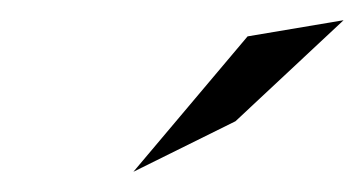

<svg xmlns="http://www.w3.org/2000/svg" viewBox="-20 -772 360 190"><path d="M112 -602 213 -652 320 -752 225 -736Z"/></svg>

Font: Stormblade
Style: Obl
Weight: 400
Designer: Mew Too
Foundry: Cannot Into Space Fonts
Version: Version 0.77